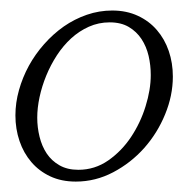

<svg xmlns="http://www.w3.org/2000/svg" viewBox="-20 -751 350 365"><path d="M266.6 -608.4Q266.6 -627 262.5 -644.8Q258.3 -662.6 249 -676.8Q239.7 -690.9 224.9 -699.7Q210 -708.5 188.5 -708.5Q167.5 -708.5 148.9 -700.2Q130.4 -691.9 115.2 -678Q100.1 -664.1 88.1 -645.8Q76.2 -627.4 67.9 -607.2Q59.6 -586.9 55.2 -566.4Q50.8 -545.9 50.8 -527.3Q50.8 -508.8 55.2 -491Q59.6 -473.1 68.8 -459.2Q78.1 -445.3 93 -436.8Q107.9 -428.2 128.9 -428.2Q160.2 -428.2 185.8 -446Q211.4 -463.9 229.2 -490.7Q247.1 -517.6 256.8 -549.1Q266.6 -580.6 266.6 -608.4ZM308.6 -605.5Q308.6 -569.3 293.9 -533.7Q279.3 -498 254.2 -469.7Q229 -441.4 195.3 -423.6Q161.6 -405.8 124 -405.8Q96.7 -405.8 75.4 -415.8Q54.2 -425.8 39.6 -442.9Q24.9 -460 17.1 -482.9Q9.3 -505.9 9.3 -531.7Q9.3 -555.7 16.1 -579.8Q22.9 -604 34.9 -626Q46.9 -647.9 64 -667.2Q81.1 -686.5 101.3 -700.7Q121.6 -714.8 145 -722.9Q168.5 -731 193.4 -731Q220.7 -731 242.2 -720.9Q263.7 -710.9 278.3 -693.8Q293 -676.8 300.8 -654.1Q308.6 -631.3 308.6 -605.5Z"/></svg>

Font: Atsinvsda
Style: Italic
Weight: 400
Italic angle: -12°
Designer: Al Webster
Foundry: Al Webster and Michael Everson
Version: Version 2.000